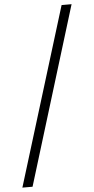

<svg xmlns="http://www.w3.org/2000/svg" viewBox="-63 -820 506 1034"><g transform="rotate(-5 190.0 -303.5)"><path d="M15 177 311 -784H365L70 177Z"/></g></svg>

Font: Early Summer Mincho SemiBold
Style: Regular
Weight: 600
Designer: GuiWonder
Version: Version 1.002